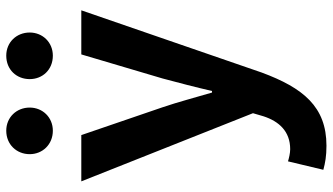

<svg xmlns="http://www.w3.org/2000/svg" viewBox="-245 -595 1064 614"><g transform="rotate(-90 287.0 -288.0)"><path d="M128 224C253 224 313 149 362 17L561 -560H420L343 -300C329 -248 315 -194 303 -142H298C282 -196 268 -250 251 -300L162 -560H14L232 -11L222 23C206 72 174 108 117 108C104 108 88 104 78 101L51 214C73 220 95 224 128 224ZM176 -651C219 -651 250 -684 250 -725C250 -767 219 -800 176 -800C132 -800 101 -767 101 -725C101 -684 132 -651 176 -651ZM416 -651C459 -651 490 -684 490 -725C490 -767 459 -800 416 -800C371 -800 341 -767 341 -725C341 -684 371 -651 416 -651Z"/></g></svg>

Font: Noto Sans JP
Style: Bold
Weight: 700
Designer: Ryoko NISHIZUKA 西塚涼子 (kana, bopomofo & ideographs); Paul D. Hunt (Latin, Greek & Cyrillic); Sandoll Communications 산돌커뮤니
Foundry: Adobe
Version: Version 2.004;hotconv 1.0.118;makeotfexe 2.5.65603